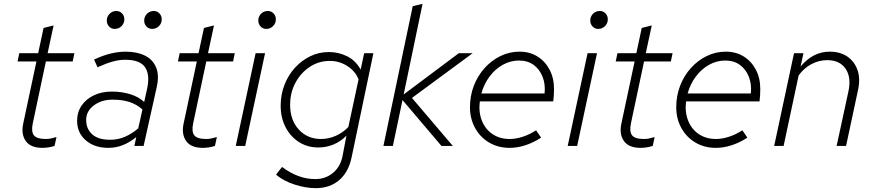

<svg xmlns="http://www.w3.org/2000/svg" viewBox="-20 -757 4534 996"><path d="M200 10Q139 10 114 -25Q89 -60 100 -114L169 -438H71L80 -481H178L206 -612L258 -625L227 -481H366L357 -438H218L150 -117Q141 -74 156 -55Q171 -36 218 -36Q231 -36 243 -38.5Q255 -41 273 -46L263 0Q247 5 231.5 7.5Q216 10 200 10Z M542 10Q470 10 425 -29Q380 -68 380 -130Q380 -175 403 -209Q426 -243 467 -262.5Q508 -282 560 -282Q611 -282 655 -268.5Q699 -255 728 -228L743 -296Q759 -368 733 -407.5Q707 -447 629 -447Q598 -447 564 -437.5Q530 -428 486 -408L468 -448Q515 -470 555 -479.5Q595 -489 632 -489Q690 -489 731 -469Q772 -449 789.5 -408Q807 -367 793 -305L725 0H677L687 -46Q654 -19 618 -4.5Q582 10 542 10ZM551 -32Q593 -32 628.5 -47.5Q664 -63 697 -91L719 -189Q690 -215 653 -227.5Q616 -240 564 -240Q506 -240 466.5 -210Q427 -180 427 -135Q427 -89 458 -60.5Q489 -32 551 -32ZM575 -607Q558 -607 546 -619.5Q534 -632 534 -650Q534 -671 548.5 -685.5Q563 -700 584 -700Q601 -700 613 -687.5Q625 -675 625 -657Q625 -636 610.5 -621.5Q596 -607 575 -607ZM769 -607Q752 -607 740 -619.5Q728 -632 728 -650Q728 -671 742.5 -685.5Q757 -700 778 -700Q795 -700 807 -687.5Q819 -675 819 -657Q819 -636 804.5 -621.5Q790 -607 769 -607Z M1032 10Q971 10 946 -25Q921 -60 932 -114L1001 -438H903L912 -481H1010L1038 -612L1090 -625L1059 -481H1198L1189 -438H1050L982 -117Q973 -74 988 -55Q1003 -36 1050 -36Q1063 -36 1075 -38.5Q1087 -41 1105 -46L1095 0Q1079 5 1063.5 7.5Q1048 10 1032 10Z M1361 -607Q1344 -607 1332 -619.5Q1320 -632 1320 -650Q1320 -664 1326.5 -675.5Q1333 -687 1344.5 -693.5Q1356 -700 1370 -700Q1387 -700 1399 -687.5Q1411 -675 1411 -657Q1411 -636 1396.5 -621.5Q1382 -607 1361 -607ZM1203 0 1306 -481H1355L1252 0Z M1618 219Q1566 219 1508.5 200.5Q1451 182 1412 149L1443 109Q1527 172 1615 172Q1670 172 1709 138.5Q1748 105 1758 47L1777 -53Q1746 -22 1709 -7Q1672 8 1631 8Q1575 8 1531 -20Q1487 -48 1461.5 -97Q1436 -146 1436 -209Q1436 -266 1455.5 -316.5Q1475 -367 1509.5 -405Q1544 -443 1589 -465Q1634 -487 1686 -487Q1737 -487 1781 -465Q1825 -443 1851 -396L1869 -481H1917L1804 59Q1788 136 1739.5 177.5Q1691 219 1618 219ZM1645 -36Q1685 -36 1722 -52.5Q1759 -69 1787 -98L1840 -345Q1824 -387 1782.5 -414Q1741 -441 1691 -441Q1634 -441 1587.5 -410.5Q1541 -380 1513 -328.5Q1485 -277 1485 -213Q1485 -134 1530 -85Q1575 -36 1645 -36Z M1969 0 2121 -725 2172 -737 2074 -267 2360 -481H2432L2117 -249L2329 0H2270L2068 -238L2018 0Z M2623 10Q2564 10 2517.5 -17.5Q2471 -45 2444.5 -93Q2418 -141 2418 -201Q2418 -260 2438 -312Q2458 -364 2494 -404Q2530 -444 2576.5 -466.5Q2623 -489 2675 -489Q2728 -489 2768 -464Q2808 -439 2831 -395.5Q2854 -352 2854 -295Q2854 -279 2853 -263.5Q2852 -248 2850 -231H2469Q2462 -175 2480 -130.5Q2498 -86 2535.5 -61Q2573 -36 2624 -36Q2656 -36 2691.5 -47.5Q2727 -59 2761 -81L2787 -43Q2747 -17 2705.5 -3.5Q2664 10 2623 10ZM2477 -272H2805Q2810 -320 2794.5 -359Q2779 -398 2748 -420.5Q2717 -443 2672 -443Q2628 -443 2588.5 -421Q2549 -399 2520 -360.5Q2491 -322 2477 -272Z M3083 -607Q3066 -607 3054 -619.5Q3042 -632 3042 -650Q3042 -664 3048.5 -675.5Q3055 -687 3066.5 -693.5Q3078 -700 3092 -700Q3109 -700 3121 -687.5Q3133 -675 3133 -657Q3133 -636 3118.5 -621.5Q3104 -607 3083 -607ZM2925 0 3028 -481H3077L2974 0Z M3303 10Q3242 10 3217 -25Q3192 -60 3203 -114L3272 -438H3174L3183 -481H3281L3309 -612L3361 -625L3330 -481H3469L3460 -438H3321L3253 -117Q3244 -74 3259 -55Q3274 -36 3321 -36Q3334 -36 3346 -38.5Q3358 -41 3376 -46L3366 0Q3350 5 3334.5 7.5Q3319 10 3303 10Z M3693 10Q3634 10 3587.5 -17.5Q3541 -45 3514.5 -93Q3488 -141 3488 -201Q3488 -260 3508 -312Q3528 -364 3564 -404Q3600 -444 3646.5 -466.5Q3693 -489 3745 -489Q3798 -489 3838 -464Q3878 -439 3901 -395.5Q3924 -352 3924 -295Q3924 -279 3923 -263.5Q3922 -248 3920 -231H3539Q3532 -175 3550 -130.5Q3568 -86 3605.5 -61Q3643 -36 3694 -36Q3726 -36 3761.5 -47.5Q3797 -59 3831 -81L3857 -43Q3817 -17 3775.5 -3.5Q3734 10 3693 10ZM3547 -272H3875Q3880 -320 3864.5 -359Q3849 -398 3818 -420.5Q3787 -443 3742 -443Q3698 -443 3658.5 -421Q3619 -399 3590 -360.5Q3561 -322 3547 -272Z M3996 0 4099 -481H4148L4133 -412Q4165 -450 4202.5 -469.5Q4240 -489 4284 -489Q4338 -489 4375 -464Q4412 -439 4428 -394.5Q4444 -350 4431 -290L4369 0H4320L4381 -282Q4397 -356 4366.5 -400.5Q4336 -445 4271 -445Q4228 -445 4189.5 -424.5Q4151 -404 4123 -366L4045 0Z"/></svg>

Font: Red Hat Text
Style: Italic
Weight: 300
Italic angle: -12°
Designer: Pentagram, MCKL
Foundry: Pentagram, MCKL
Version: Version 1.023